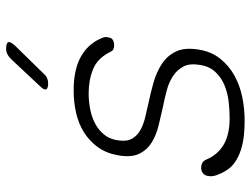

<svg xmlns="http://www.w3.org/2000/svg" viewBox="-118 -708 835 640"><g transform="rotate(-90 300.0 -387.5)"><path d="M218 10Q194 10 169.5 7.5Q145 5 122.5 -2Q100 -9 81 -21.5Q62 -34 50 -55Q43 -66 37 -82.5Q31 -99 34 -112Q35 -122 42.5 -128.5Q50 -135 62 -135Q70 -135 77 -131.5Q84 -128 88 -119Q105 -79 139 -59.5Q173 -40 227 -40Q254 -40 283 -43.5Q312 -47 337 -57.5Q362 -68 380.5 -87.5Q399 -107 404 -138Q410 -173 398.5 -194.5Q387 -216 366 -229.5Q345 -243 318 -250Q291 -257 266 -262Q234 -269 201.5 -277Q169 -285 144.5 -300.5Q120 -316 107.5 -342.5Q95 -369 103 -413Q110 -452 130.5 -480Q151 -508 180 -526Q209 -544 245 -552Q281 -560 319 -560Q387 -560 429.5 -537Q472 -514 491 -472Q495 -464 496.5 -457.5Q498 -451 496 -445Q495 -434 487.5 -429.5Q480 -425 470 -425Q462 -425 456.5 -427.5Q451 -430 448 -437Q427 -480 390.5 -495Q354 -510 310 -510Q281 -510 254.5 -504.5Q228 -499 207 -487.5Q186 -476 171.5 -458Q157 -440 153 -414Q148 -384 158 -366Q168 -348 187 -337.5Q206 -327 229.5 -321.5Q253 -316 275 -311Q309 -304 344.5 -294Q380 -284 407.5 -266Q435 -248 449 -218.5Q463 -189 455 -142Q448 -100 424.5 -71Q401 -42 368.5 -24Q336 -6 297 2Q258 10 218 10ZM343 -645Q325 -645 322.5 -652Q320 -659 334 -673L424 -769Q432 -777 440 -781Q448 -785 458 -785Q478 -785 480 -777.5Q482 -770 467 -754L374 -659Q368 -652 360 -648.5Q352 -645 343 -645Z"/></g></svg>

Font: Maple Mono NL Thin
Style: Italic
Weight: 250
Italic angle: -10°
Monospace: yes
Designer: subframe7536
Version: Version 7.000